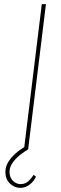

<svg xmlns="http://www.w3.org/2000/svg" viewBox="-20 -722 297 928"><path d="M78 186Q50 186 28 165Q6 144 6 109Q6 84 20 61Q34 38 56.5 18.5Q79 -1 105 -15L96 0L182 -702H202L116 0Q74 25 50 52.5Q26 80 26 108Q26 136 42.5 152Q59 168 80 168Q100 168 115.5 155Q131 142 142 123L154 132Q144 154 123.5 170Q103 186 78 186Z"/></svg>

Font: Josefin Sans Thin Thin
Style: Italic
Weight: 250
Italic angle: -7°
Version: Version 2.000